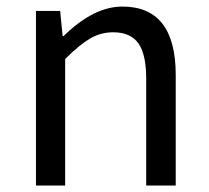

<svg xmlns="http://www.w3.org/2000/svg" viewBox="-20 -577 650 597"><path d="M91.8 0V-543H167L174.8 -464.8H177.7Q271.5 -556.6 360.4 -556.6Q526.4 -556.6 526.4 -343.8V0H434.6V-332Q434.6 -408.2 410.2 -442.4Q385.7 -476.6 332 -476.6Q293 -476.6 259.8 -457Q226.6 -437.5 182.6 -393.6V0Z"/></svg>

Font: Nasu
Style: Regular
Weight: 400
Designer: Ryoko NISHIZUKA (kana &amp; ideographs); Paul D. Hunt (Latin, Greek &amp; Cyrillic); Wenlong ZHANG (bopomofo); Sandoll C
Version: Version 2014.1215